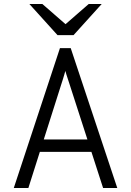

<svg xmlns="http://www.w3.org/2000/svg" viewBox="-20 -941 656 961"><path d="M49 0 280 -700H334L567 0H496L327 -523Q325.5 -528 321.2 -540.8Q317 -553.5 312.8 -566.5Q308.5 -579.5 307 -586Q305.5 -579.5 301.5 -566.5Q297.5 -553.5 293.8 -541Q290 -528.5 288 -523L122 0ZM155 -181 176 -243H439L460 -181ZM268 -765 127 -921H192L308 -820L424 -921H489L348 -765Z"/></svg>

Font: Overpass Mono Light Light
Style: Regular
Weight: 300
Monospace: yes
Version: Version 4.000